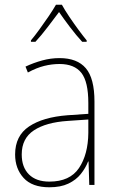

<svg xmlns="http://www.w3.org/2000/svg" viewBox="-20 -783 498 813"><path d="M232 -537Q307 -537 343.5 -494Q380 -451 380 -353V0H358L355 -99H353Q342 -71 322 -46Q302 -21 269.5 -5.5Q237 10 189 10Q116 10 80 -29.5Q44 -69 44 -129Q44 -208 103 -247.5Q162 -287 266 -295L354 -301V-347Q354 -437 324.5 -474.5Q295 -512 232 -512Q200 -512 167.5 -504Q135 -496 98 -476L88 -501Q122 -517 158.5 -527Q195 -537 232 -537ZM267 -271Q175 -265 123.5 -231Q72 -197 72 -129Q72 -75 102.5 -44.5Q133 -14 189 -14Q276 -14 314.5 -71.5Q353 -129 354 -220V-277ZM242 -763Q254 -741 273.5 -712Q293 -683 313 -656Q333 -629 347 -612V-606H328Q303 -633 276.5 -668Q250 -703 230 -732Q209 -704 182 -668.5Q155 -633 130 -606H111V-612Q127 -631 147 -658.5Q167 -686 186 -714Q205 -742 217 -763Z"/></svg>

Font: Noto Sans Tamil SemiCondensed Thin
Style: Regular
Weight: 100
Width: 4
Designer: Jelle Bosma - Monotype Design Team
Foundry: Monotype Imaging Inc.
Version: Version 2.004; ttfautohint (v1.8.4.7-5d5b)